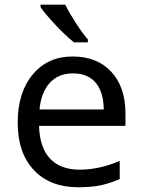

<svg xmlns="http://www.w3.org/2000/svg" viewBox="-20 -786 604 816"><path d="M147.9 -320.8H420.9Q419.9 -396 386.2 -435.1Q352.5 -474.1 290.3 -474.1Q228 -474.1 191.4 -433.6Q154.8 -393.1 147.9 -320.8ZM488.8 -102.1V-24.9Q444.3 -5.9 405.3 2Q366.2 9.8 313 9.8Q192.4 9.8 123.8 -63.2Q55.2 -136.2 55.2 -264.6Q55.2 -393.1 119.1 -469.5Q183.1 -545.9 288.1 -545.9Q393.1 -545.9 453.1 -480.7Q513.2 -415.5 513.2 -304.2V-251H146Q148.4 -159.7 192.4 -112.3Q236.3 -64.9 318.8 -64.9Q401.4 -64.9 488.8 -102.1ZM353.5 -606H294.4Q257.8 -635.3 214.1 -681.9Q170.4 -728.5 152.3 -755.9V-766.1H257.3Q272.9 -733.9 301.8 -689.2Q330.6 -644.5 353.5 -618.2Z"/></svg>

Font: NotoSans
Style: Regular
Weight: 400
Designer: Monotype Design team
Foundry: Monotype Imaging Inc.
Version: Version 1.04